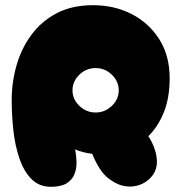

<svg xmlns="http://www.w3.org/2000/svg" viewBox="-20 -718 698 739"><path d="M176 1Q131 1 101.5 -28.5Q72 -58 55 -107.5Q38 -157 31.5 -216Q25 -275 25 -333Q25 -401 43.5 -466Q62 -531 100.5 -583.5Q139 -636 198 -667Q257 -698 338 -698Q420 -698 486.5 -664Q553 -630 593 -567Q633 -504 633 -417Q633 -341 610.5 -285.5Q588 -230 551 -194Q566 -171 575 -145Q584 -119 584 -95Q584 -67 569 -45.5Q554 -24 530.5 -12Q507 0 481 0Q459 0 440 -7Q421 -14 398 -31Q377 -47 361 -73.5Q345 -100 335 -126Q300 -130 269 -143Q274 -119 274.5 -94Q275 -69 266.5 -47.5Q258 -26 236.5 -12.5Q215 1 176 1ZM348 -285Q384 -285 410.5 -310.5Q437 -336 437 -370Q437 -405 410.5 -430.5Q384 -456 348 -456Q312 -456 285.5 -430.5Q259 -405 259 -370Q259 -336 285.5 -310.5Q312 -285 348 -285Z"/></svg>

Font: Cherry Bomb One
Style: Regular
Weight: 400
Designer: satsuyako
Foundry: satsuyako
Version: Version 4.100; ttfautohint (v1.8.3)